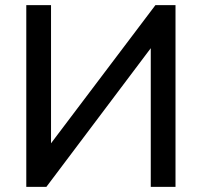

<svg xmlns="http://www.w3.org/2000/svg" viewBox="-20 -725 783 745"><path d="M82 0V-705H178V-169L583 -705H661V0H565V-538L160 0Z"/></svg>

Font: Nunito Sans SemiBold
Style: Regular
Weight: 600
Designer: Vernon Adams
Foundry: Vernon Adams
Version: Version 3.101; ttfautohint (v1.8.4.7-5d5b);gftools[0.9.27]